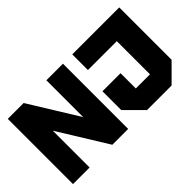

<svg xmlns="http://www.w3.org/2000/svg" viewBox="-88 -1078 1457 1457"><g transform="rotate(-45 640.0 -350.0)"><path d="M44 0V-700H214L458 -305V-700H636V0H466L222 -395V0ZM700 -138V-340H894V-176H1046V-532H736V-700H1240V-138L1102 0H838Z"/></g></svg>

Font: Tektur ExtraBold
Style: Regular
Weight: 800
Designer: Adam Jagosz
Foundry: Adam Jagosz
Version: Version 1.005;gftools[0.9.30]